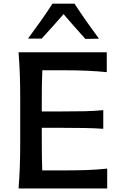

<svg xmlns="http://www.w3.org/2000/svg" viewBox="-20 -1061 681 1081"><path d="M84.5 0Q89.4 -63 91.6 -121.8Q93.8 -180.7 93.8 -252.4V-510.7Q93.8 -583.5 91.6 -643.1Q89.4 -702.6 84.5 -766.6H581.1V-654.8Q528.3 -660.2 468.8 -662.8Q409.2 -665.5 327.6 -665.5H218.3Q216.3 -623.5 215.8 -581.5Q215.3 -539.6 215.3 -491.7V-433.6H333.5Q406.7 -433.6 459.5 -434.8Q512.2 -436 561.5 -440.9V-335.9Q509.3 -339.4 456.8 -340.3Q404.3 -341.3 333 -341.3H215.3V-271.5Q215.3 -224.6 215.8 -183.6Q216.3 -142.6 217.8 -101.6H336.9Q405.3 -101.6 466.3 -103.5Q527.3 -105.5 583.5 -111.8V0ZM460.9 -841.8Q429.2 -876.5 398.4 -911.6Q367.7 -946.8 337.9 -981.4Q308.1 -947.3 277.3 -912.8Q246.6 -878.4 214.8 -843.8H137.7Q174.3 -893.1 209.2 -942.4Q244.1 -991.7 275.4 -1040.5H399.4Q431.2 -991.7 465.8 -942.1Q500.5 -892.6 537.1 -843.3Z"/></svg>

Font: Pinar DS4-Medium
Style: Regular
Weight: 500
Designer: Amin Abedi
Version: Version 2.000